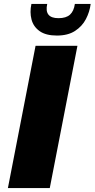

<svg xmlns="http://www.w3.org/2000/svg" viewBox="-20 -952 479 972"><path d="M160 -720H372L232 0H20ZM268 -772Q212 -772 180.5 -794.5Q149 -817 139.5 -853.5Q130 -890 139 -932H219Q203 -860 276 -860Q315 -860 334.5 -878Q354 -896 359 -932H439Q434 -892 415 -855.5Q396 -819 360 -795.5Q324 -772 268 -772Z"/></svg>

Font: Kufam Black
Style: Italic
Weight: 900
Italic angle: -11°
Designer: Artur Schmal
Foundry: Original Type
Version: Version 1.301; ttfautohint (v1.8.3)